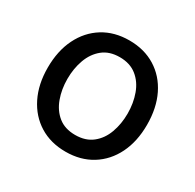

<svg xmlns="http://www.w3.org/2000/svg" viewBox="-128 -693 858 844"><g transform="rotate(30 301.0 -271.0)"><path d="M300.8 11.7Q225.1 11.7 168.5 -23.4Q111.8 -58.6 80.3 -122.1Q48.8 -185.5 48.8 -269.5Q48.8 -355 80.3 -418.7Q111.8 -482.4 168.5 -517.6Q225.1 -552.7 300.8 -552.7Q376.5 -552.7 433.3 -517.6Q490.2 -482.4 521.5 -418.7Q552.7 -355 552.7 -269.5Q552.7 -185.5 521.5 -122.1Q490.2 -58.6 433.3 -23.4Q376.5 11.7 300.8 11.7ZM300.8 -73.2Q353 -73.2 387.2 -100.3Q421.4 -127.4 437.7 -172.4Q454.1 -217.3 454.1 -270Q454.1 -322.8 437.7 -367.9Q421.4 -413.1 387.2 -440.4Q353 -467.8 300.8 -467.8Q248.5 -467.8 214.8 -440.4Q181.2 -413.1 164.8 -368.2Q148.4 -323.2 148.4 -270Q148.4 -217.3 164.8 -172.4Q181.2 -127.4 214.8 -100.3Q248.5 -73.2 300.8 -73.2Z"/></g></svg>

Font: Inter Cardless
Style: Regular
Weight: 400
Designer: Rasmus Andersson
Foundry: rsms
Version: Version 4.001;git-9221beed3